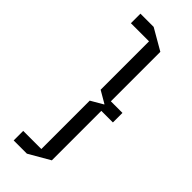

<svg xmlns="http://www.w3.org/2000/svg" viewBox="-299 -763 996 996"><g transform="rotate(45 199.0 -265.0)"><path d="M193 130V-225L260 -264V-266L193 -305V-660H60V-730H157L273 -663V-300H358V-230H273V133L157 200H60V130Z"/></g></svg>

Font: Quantico
Style: Regular
Weight: 400
Designer: Matt Desmond
Foundry: MADtype
Version: Version 2.002